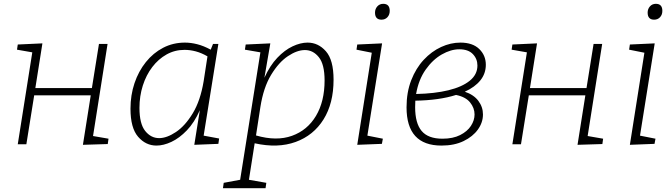

<svg xmlns="http://www.w3.org/2000/svg" viewBox="-20 -755 3518 1005"><path d="M73 0 149 -481 69 -495 73 -522 202 -528 165 -294H461L498 -525H543L467 -43L548 -29L544 -1L414 3L455 -256H159L118 0Z M799 7Q743 7 703 -39Q663 -85 663 -186Q663 -257 684 -319.5Q705 -382 743.5 -430Q782 -478 834 -505Q886 -532 948 -532Q979 -532 1012.5 -523.5Q1046 -515 1083 -495L1095 -525H1123L1046 -45L1127 -30L1123 -2L997 3L1026 -178Q997 -113 958 -72.5Q919 -32 877.5 -12.5Q836 7 799 7ZM813 -32Q853 -32 901 -64Q949 -96 989 -162Q1029 -228 1046 -330L1066 -460Q1035 -478 1005 -486Q975 -494 946 -494Q895 -494 852 -470Q809 -446 777 -404Q745 -362 727.5 -307Q710 -252 710 -190Q710 -107 740 -69.5Q770 -32 813 -32Z M1147 230 1151 202 1237 186 1343 -481 1262 -495 1266 -522 1395 -528 1364 -348Q1393 -412 1431.5 -452.5Q1470 -493 1511.5 -512.5Q1553 -532 1590 -532Q1646 -532 1686 -486.5Q1726 -441 1726 -338Q1726 -214 1673.5 -130Q1621 -46 1527.5 -12Q1434 22 1313 -5L1283 186L1374 202L1370 230ZM1343 -195 1320 -46Q1427 -15 1508 -44Q1589 -73 1634 -148.5Q1679 -224 1679 -334Q1679 -418 1649 -455.5Q1619 -493 1576 -493Q1535 -493 1487 -461Q1439 -429 1399 -363Q1359 -297 1343 -195Z M1850 3 1926 -479 1846 -495 1850 -522 1980 -528 1903 -45 1984 -29 1979 -2ZM1977 -652Q1943 -652 1943 -689Q1943 -708 1955 -721.5Q1967 -735 1986 -735Q2020 -735 2020 -698Q2020 -678 2008 -665Q1996 -652 1977 -652Z M2291 7Q2108 7 2108 -193Q2108 -272 2132.5 -335Q2157 -398 2198 -442Q2239 -486 2289 -509Q2339 -532 2390 -532Q2454 -532 2488.5 -498.5Q2523 -465 2523 -416Q2523 -370 2494.5 -334.5Q2466 -299 2413 -275Q2460 -259 2484 -227Q2508 -195 2508 -156Q2508 -114 2481.5 -77Q2455 -40 2406.5 -16.5Q2358 7 2291 7ZM2384 -497Q2340 -497 2292.5 -470Q2245 -443 2208 -390.5Q2171 -338 2158 -263Q2255 -265 2327 -282.5Q2399 -300 2439 -332.5Q2479 -365 2479 -412Q2479 -447 2455 -472Q2431 -497 2384 -497ZM2153 -194Q2153 -110 2187 -69.5Q2221 -29 2296 -29Q2351 -29 2388.5 -48Q2426 -67 2445 -96Q2464 -125 2464 -156Q2464 -190 2440.5 -219Q2417 -248 2367 -258Q2279 -230 2154 -228Q2153 -211 2153 -194Z M2662 0 2738 -481 2658 -495 2662 -522 2791 -528 2754 -294H3050L3087 -525H3132L3056 -43L3137 -29L3133 -1L3003 3L3044 -256H2748L2707 0Z M3277 3 3353 -479 3273 -495 3277 -522 3407 -528 3330 -45 3411 -29 3406 -2ZM3404 -652Q3370 -652 3370 -689Q3370 -708 3382 -721.5Q3394 -735 3413 -735Q3447 -735 3447 -698Q3447 -678 3435 -665Q3423 -652 3404 -652Z"/></svg>

Font: Bitter Light
Style: Italic
Weight: 300
Italic angle: -9°
Designer: Sol Matas, and Bitter project Authors
Foundry: Sol Matas
Version: Version 2.001